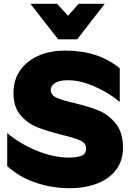

<svg xmlns="http://www.w3.org/2000/svg" viewBox="-20 -978 697 1010"><path d="M343 -149Q262 -149 173 -185.5Q84 -222 18 -278V-104Q82 -46 168 -17Q254 12 346 12Q426 12 489.5 -12Q553 -36 590 -84Q627 -132 627 -201Q627 -281 589 -328Q551 -375 500.5 -396Q450 -417 371 -436Q306 -451 276.5 -464.5Q247 -478 247 -506Q247 -526 269.5 -541Q292 -556 337 -556Q402 -556 477.5 -523Q553 -490 610 -442V-619Q552 -666 481.5 -689Q411 -712 322 -712Q249 -712 187.5 -687Q126 -662 88.5 -611.5Q51 -561 51 -488Q51 -415 88 -372Q125 -329 175 -309Q225 -289 304 -269Q372 -253 402.5 -239Q433 -225 433 -197Q433 -167 407 -158Q381 -149 343 -149ZM394 -958 338 -895 280 -958H140L286 -771H386L531 -958Z"/></svg>

Font: Geom Black
Style: Bold
Weight: 900
Version: Version 1.102